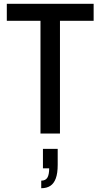

<svg xmlns="http://www.w3.org/2000/svg" viewBox="-20 -706 531 1015"><path d="M194 0V-596H16V-686H475V-596H297V0ZM198 289V249Q221 249 230.5 233Q240 217 240 184H207V81H285V166Q285 210 275 237Q265 264 246 276.5Q227 289 198 289Z"/></svg>

Font: Archivo Condensed Medium
Style: Regular
Weight: 500
Width: 3
Designer: Hector Gatti
Foundry: Omnibus-Type
Version: Version 2.001